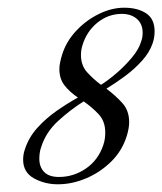

<svg xmlns="http://www.w3.org/2000/svg" viewBox="-20 -469 421 498"><path d="M130 9Q96 9 68 -6.5Q40 -22 40 -55Q40 -68 44 -80Q54 -112 76.5 -137Q99 -162 127 -181.5Q155 -201 182 -216Q160 -231 147 -248Q134 -265 134 -290Q134 -298 136 -307.5Q138 -317 141 -327Q152 -362 178 -389.5Q204 -417 237 -433Q270 -449 302 -449Q337 -449 359 -434.5Q381 -420 381 -388Q381 -381 380 -373.5Q379 -366 376 -357Q368 -333 348 -311Q328 -289 303.5 -271Q279 -253 256 -239Q280 -221 297.5 -201.5Q315 -182 315 -152Q315 -137 309 -117Q297 -78 268.5 -50Q240 -22 203.5 -6.5Q167 9 130 9ZM242 -249Q261 -261 282.5 -279.5Q304 -298 322 -319.5Q340 -341 346 -361Q350 -372 350 -384Q350 -407 335 -420Q320 -433 296 -433Q261 -433 233 -410.5Q205 -388 194 -352Q190 -340 190 -326Q190 -299 206.5 -281Q223 -263 242 -249ZM133 -10Q171 -10 203 -32Q235 -54 248 -93Q251 -102 252 -110Q253 -118 253 -125Q253 -154 236.5 -172Q220 -190 197 -206Q162 -184 130.5 -155Q99 -126 87 -88Q84 -80 83 -72Q82 -64 82 -57Q82 -36 94.5 -23Q107 -10 133 -10Z"/></svg>

Font: Italianno
Style: Regular
Weight: 400
Designer: Robert E. Leuschke
Foundry: Robert E. Leuschke
Version: Version 1.100; ttfautohint (v1.8.3)